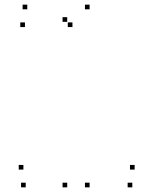

<svg xmlns="http://www.w3.org/2000/svg" viewBox="-20 -795 660 825"><path d="M365 -755V-775H345V-755ZM97.2 -755V-775H77.2V-755ZM87.2 -678.7V-698.7H67.2V-678.7ZM291.3 -678.7V-698.7H271.3V-678.7ZM268.8 -701.2V-721.2H248.8V-701.2ZM268.8 10V-10H248.8V10ZM365 10V-10H345V10ZM548.5 10V-10H528.5V10ZM558.5 -66.3V-86.3H538.5V-66.3ZM80.5 -66.3V-86.3H60.5V-66.3ZM90.5 10V-10H70.5V10Z"/></svg>

Font: Monaspace Argon Dots Var
Style: Regular
Weight: 400
Designer: Riley Cran and the Lettermatic Team
Version: Version 1.100 (Monaspace Argon Dots)